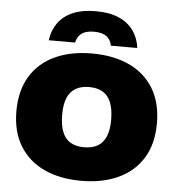

<svg xmlns="http://www.w3.org/2000/svg" viewBox="-56 -858 845 918"><g transform="rotate(5 367.0 -399.0)"><path d="M367 8Q265 8 189.2 -27.2Q113.5 -62.5 71.8 -130.5Q30 -198.5 30 -297Q30 -396 71.5 -464.2Q113 -532.5 188.8 -567.8Q264.5 -603 367 -603Q469.5 -603 545.5 -567.8Q621.5 -532.5 663 -464Q704.5 -395.5 704.5 -297Q704.5 -199 663 -131Q621.5 -63 545.5 -27.5Q469.5 8 367 8ZM367 -153Q406.5 -153 432.8 -168.5Q459 -184 472 -215.2Q485 -246.5 485 -294Q485 -345 471.8 -378Q458.5 -411 432.2 -426.5Q406 -442 367 -442Q328.5 -442 302.5 -427Q276.5 -412 263 -380.8Q249.5 -349.5 249.5 -301Q249.5 -249.5 262.5 -216.8Q275.5 -184 301.8 -168.5Q328 -153 367 -153ZM154.5 -648Q161 -695.5 186 -731Q211 -766.5 256.2 -786.2Q301.5 -806 367 -806Q433 -806 478 -786.2Q523 -766.5 548.2 -731Q573.5 -695.5 579.5 -648H453Q447 -677.5 426.5 -692.5Q406 -707.5 367 -707.5Q328.5 -707.5 307.8 -692.5Q287 -677.5 281 -648Z"/></g></svg>

Font: Encode Sans SC Condensed Thin Black
Style: Regular
Weight: 900
Version: Version 3.002